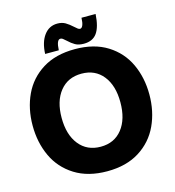

<svg xmlns="http://www.w3.org/2000/svg" viewBox="-137 -1078 1100 1209"><g transform="rotate(-15 413.0 -473.0)"><path d="M32 -382Q32 -492 74 -582Q116 -672 201.5 -725.5Q287 -779 413 -779Q538 -779 623.5 -725.5Q709 -672 751 -582Q793 -492 793 -382Q793 -272 751 -181.5Q709 -91 623.5 -37Q538 17 413 17Q288 17 202 -37Q116 -91 74 -181.5Q32 -272 32 -382ZM604 -382Q604 -491 553 -555Q502 -619 413 -619Q324 -619 272.5 -555Q221 -491 221 -382Q221 -272 272.5 -207.5Q324 -143 413 -143Q502 -143 553 -207.5Q604 -272 604 -382ZM377 -844Q364 -856 357 -861Q350 -866 342 -866Q317 -866 314 -798H225Q228 -874 261 -918.5Q294 -963 348 -963Q378 -963 399.5 -950.5Q421 -938 445 -916Q457 -905 464.5 -899.5Q472 -894 479 -894Q490 -894 497 -910.5Q504 -927 505 -959H597Q592 -876 564 -836.5Q536 -797 478 -797Q444 -797 422 -809.5Q400 -822 377 -844Z"/></g></svg>

Font: Open Sauce Sans Black
Style: Regular
Weight: 900
Designer: Alfredo Marco Pradil
Foundry: Creative Sauce Fz LLC
Version: Version 1.477